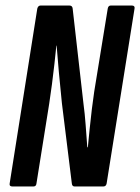

<svg xmlns="http://www.w3.org/2000/svg" viewBox="-20 -675 507 695"><path d="M25 0Q13 0 15 -11L115 -644Q118 -655 127 -655H231Q242 -655 243 -644L282 -301Q287 -264 290 -223Q293 -182 296 -142H298Q301 -172 304.5 -208Q308 -244 312.5 -280Q317 -316 321 -343L370 -644Q372 -655 381 -655H457Q469 -655 467 -644L366 -11Q364 0 354 0H250Q241 0 240 -11L204 -302Q198 -359 193 -414.5Q188 -470 185 -510H184Q181 -480 177 -443.5Q173 -407 168 -369.5Q163 -332 158 -299L112 -11Q111 0 101 0Z"/></svg>

Font: Sofia Sans Extra Condensed
Style: Bold Italic
Weight: 700
Italic angle: -9°
Designer: Botio Nikoltchev, Ani Petrova
Foundry: lettersoup
Version: Version 4.101